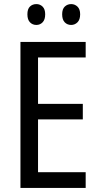

<svg xmlns="http://www.w3.org/2000/svg" viewBox="-20 -919 488 939"><path d="M399 0H80V-714H399V-638H166V-411H385V-335H166V-77H399ZM114 -849Q114 -875 126.5 -887Q139 -899 158 -899Q176 -899 188.5 -886.5Q201 -874 201 -849Q201 -823 188.5 -810Q176 -797 158 -797Q139 -797 126.5 -810Q114 -823 114 -849ZM284 -849Q284 -875 297 -887Q310 -899 328 -899Q346 -899 359 -886.5Q372 -874 372 -849Q372 -823 359 -810Q346 -797 328 -797Q309 -797 296.5 -810Q284 -823 284 -849Z"/></svg>

Font: Noto Sans Arabic Condensed
Style: Regular
Weight: 400
Width: 3
Designer: Monotype Design Team, Nadine Chahine, Nizar Qandah and Khaled Hosny
Foundry: Monotype Imaging Inc.
Version: Version 2.012